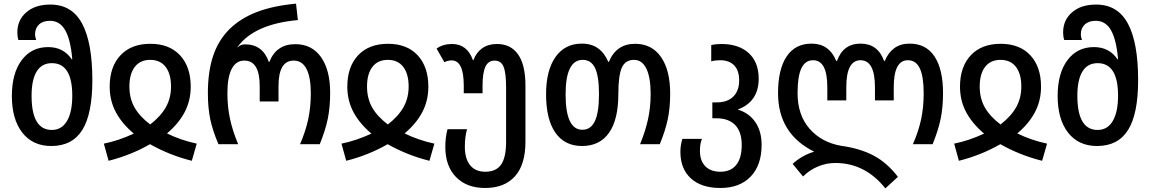

<svg xmlns="http://www.w3.org/2000/svg" viewBox="-20 -790 6306 1052"><path d="M45 -264Q45 -388 98.5 -460Q152 -532 244 -532Q328 -532 373 -465H376Q367 -572 337.5 -624Q308 -676 254 -676Q215 -676 193.5 -655.5Q172 -635 172 -601Q172 -591 178 -571H81Q75 -589 75 -612Q75 -680 124 -722.5Q173 -765 256 -765Q374 -765 430 -660.5Q486 -556 486 -351Q486 -166 431 -78Q376 10 261 10Q159 10 102 -63.5Q45 -137 45 -264ZM376 -266Q376 -444 264 -444Q209 -444 181 -398.5Q153 -353 153 -265Q153 -78 264 -78Q318 -78 347 -127Q376 -176 376 -266Z M549 -3Q629 -19 713 -58Q648 -113 614.5 -176Q581 -239 581 -315Q581 -424 640 -487Q699 -550 804 -550Q908 -550 966.5 -487Q1025 -424 1025 -315Q1025 -239 992 -176Q959 -113 895 -59Q970 -22 1058 -3L1031 91Q910 61 802 0Q698 60 575 91ZM917 -316Q917 -385 887.5 -423.5Q858 -462 803 -462Q748 -462 718.5 -423.5Q689 -385 689 -316Q689 -251 717 -201.5Q745 -152 803 -108Q861 -153 889 -203Q917 -253 917 -316Z M1119 -279Q1119 -397 1147.5 -483Q1176 -569 1237 -630Q1297 -689 1385.5 -723.5Q1474 -758 1602 -770L1612 -680Q1372 -658 1282 -533V-530Q1297 -547 1323 -547Q1419 -547 1453 -451H1456Q1494 -548 1598 -548Q1689 -548 1739 -477Q1789 -406 1789 -282Q1789 -203 1776 -139.5Q1763 -76 1732 0H1624Q1654 -69 1668.5 -135.5Q1683 -202 1683 -279Q1683 -366 1659.5 -412Q1636 -458 1589 -458Q1506 -458 1506 -318V-234H1403V-318Q1403 -458 1319 -458Q1273 -458 1249.5 -412.5Q1226 -367 1226 -280Q1226 -204 1240.5 -137.5Q1255 -71 1285 0H1177Q1145 -74 1132 -137Q1119 -200 1119 -279Z M1851 -3Q1931 -19 2015 -58Q1950 -113 1916.5 -176Q1883 -239 1883 -315Q1883 -424 1942 -487Q2001 -550 2106 -550Q2210 -550 2268.5 -487Q2327 -424 2327 -315Q2327 -239 2294 -176Q2261 -113 2197 -59Q2272 -22 2360 -3L2333 91Q2212 61 2104 0Q2000 60 1877 91ZM2219 -316Q2219 -385 2189.5 -423.5Q2160 -462 2105 -462Q2050 -462 2020.5 -423.5Q1991 -385 1991 -316Q1991 -251 2019 -201.5Q2047 -152 2105 -108Q2163 -153 2191 -203Q2219 -253 2219 -316Z M2420 15Q2420 -39 2432 -82H2539Q2527 -41 2527 14Q2527 80 2556 115.5Q2585 151 2639 151Q2698 151 2725.5 112Q2753 73 2753 -14V-312Q2753 -391 2739 -424.5Q2725 -458 2690 -458Q2655 -458 2639.5 -424Q2624 -390 2624 -321V-279H2521V-321Q2521 -459 2455 -459Q2433 -459 2415 -449L2372 -524Q2408 -549 2456 -549Q2540 -549 2571 -461H2574Q2590 -503 2622.5 -526Q2655 -549 2703 -549Q2779 -549 2819 -491.5Q2859 -434 2859 -321V-14Q2859 112 2801.5 176Q2744 240 2638 240Q2537 240 2478.5 180Q2420 120 2420 15Z M2972 -274Q2972 -404 3023.5 -477.5Q3075 -551 3168 -551Q3221 -551 3256.5 -525.5Q3292 -500 3313 -451H3316Q3357 -550 3460 -550Q3551 -550 3601.5 -478Q3652 -406 3652 -277Q3652 -199 3638.5 -135.5Q3625 -72 3595 0H3487Q3516 -70 3530.5 -136Q3545 -202 3545 -275Q3545 -366 3521.5 -414Q3498 -462 3454 -462Q3406 -462 3387 -419Q3368 -376 3368 -275Q3368 -135 3317 -62.5Q3266 10 3169 10Q3074 10 3023 -63Q2972 -136 2972 -274ZM3262 -274Q3262 -372 3240.5 -417Q3219 -462 3173 -462Q3079 -462 3079 -273Q3079 -79 3171 -79Q3217 -79 3239.5 -126.5Q3262 -174 3262 -274Z M3708 42Q3708 4 3719 -29H3826Q3815 -2 3815 36Q3815 91 3844.5 121Q3874 151 3927 151Q3984 151 4014 113.5Q4044 76 4044 4Q4044 -68 4008 -105Q3972 -142 3905 -142H3883V-229H3907Q3966 -229 3998 -261Q4030 -293 4030 -349Q4030 -404 4002.5 -432Q3975 -460 3926 -460Q3898 -460 3877 -454V-543Q3902 -549 3932 -549Q4028 -549 4082.5 -499Q4137 -449 4137 -359Q4137 -295 4107.5 -252.5Q4078 -210 4022 -190Q4084 -171 4118.5 -121Q4153 -71 4153 4Q4153 115 4093 177.5Q4033 240 3927 240Q3823 240 3765.5 187.5Q3708 135 3708 42Z M4557 103Q4507 103 4461 122.5Q4415 142 4380 177L4323 108Q4374 61 4441 41Q4243 -57 4243 -280Q4243 -410 4290 -480.5Q4337 -551 4427 -551Q4523 -551 4562 -456H4566Q4600 -551 4695 -551Q4790 -551 4824 -456H4828Q4846 -501 4880 -526Q4914 -551 4964 -551Q5054 -551 5100.5 -480.5Q5147 -410 5147 -281Q5147 -202 5134 -139Q5121 -76 5090 0H4982Q5013 -71 5027 -136.5Q5041 -202 5041 -278Q5041 -370 5020 -415Q4999 -460 4954 -460Q4877 -460 4877 -312V-240H4774V-312Q4774 -460 4695 -460Q4617 -460 4617 -312V-240H4513V-312Q4513 -460 4435 -460Q4392 -460 4371 -416Q4350 -372 4350 -280Q4350 -160 4415.5 -85Q4481 -10 4589 9Q4692 23 4766 62Q4840 101 4900 179L4831 242Q4720 103 4557 103Z M5208 -3Q5288 -19 5372 -58Q5307 -113 5273.5 -176Q5240 -239 5240 -315Q5240 -424 5299 -487Q5358 -550 5463 -550Q5567 -550 5625.5 -487Q5684 -424 5684 -315Q5684 -239 5651 -176Q5618 -113 5554 -59Q5629 -22 5717 -3L5690 91Q5569 61 5461 0Q5357 60 5234 91ZM5576 -316Q5576 -385 5546.5 -423.5Q5517 -462 5462 -462Q5407 -462 5377.5 -423.5Q5348 -385 5348 -316Q5348 -251 5376 -201.5Q5404 -152 5462 -108Q5520 -153 5548 -203Q5576 -253 5576 -316Z M5775 -264Q5775 -388 5828.5 -460Q5882 -532 5974 -532Q6058 -532 6103 -465H6106Q6097 -572 6067.5 -624Q6038 -676 5984 -676Q5945 -676 5923.5 -655.5Q5902 -635 5902 -601Q5902 -591 5908 -571H5811Q5805 -589 5805 -612Q5805 -680 5854 -722.5Q5903 -765 5986 -765Q6104 -765 6160 -660.5Q6216 -556 6216 -351Q6216 -166 6161 -78Q6106 10 5991 10Q5889 10 5832 -63.5Q5775 -137 5775 -264ZM6106 -266Q6106 -444 5994 -444Q5939 -444 5911 -398.5Q5883 -353 5883 -265Q5883 -78 5994 -78Q6048 -78 6077 -127Q6106 -176 6106 -266Z"/></svg>

Font: Noto Sans Georgian Medium Narrow
Style: Regular
Weight: 500
Width: 4
Designer: Monotype Design team
Foundry: Monotype Imaging Inc.
Version: Version 1.000